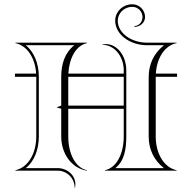

<svg xmlns="http://www.w3.org/2000/svg" viewBox="-20 -800 900 900"><path d="M560 -470V-455H300.4C304.2 -525.8 334.7 -586.4 388 -598V-600H52V-598C109.6 -585.4 145.1 -525.7 149.5 -455H50.5L50 -440H150V-160C150 -82.9 113.7 -15.5 52 -2V0H250C294.2 0 330 36 330 80H332C332.9 74.4 333.4 69 333.4 63.9C333.4 22 296 -12 250 -12H100.6C141.2 -43.8 162 -99.7 162 -160V-440C162 -500.8 140.1 -557 100.6 -588H328.4C283.9 -553.2 267 -499.9 267 -440V-305L245 -297L267 -290V-160C267 -79 316.4 -10.4 388 0V-2C331 -14.4 300 -82.9 300 -160V-290H560V-160C560 -82.9 529 -14.4 472 -2V0H808V-2C746.3 -15.5 710 -82.9 710 -160V-440H810V-455H710.5C714.9 -526.4 750.6 -586.5 808 -598V-600H670C593.8 -600 532 -645.9 532 -702.5C532 -738.7 562.5 -768 600 -768C626.5 -768 648 -746.5 648 -720C648 -696.8 631 -678 610 -678V-674C637.6 -674 660 -694.6 660 -720C660 -753.1 633.1 -780 600 -780C555.8 -780 520 -745.6 520 -703.2C520 -639.6 587.2 -588 670 -588H748.7C702 -551.2 677.2 -499.8 677 -440V-160C677 -100.1 701.4 -48.8 748.4 -12H520.6C562.6 -44.9 572 -100.1 572 -160V-470C572 -539.1 529 -593.4 476.1 -593.4C471 -593.4 465.6 -592.9 460 -592V-590C515.2 -590 560 -537.2 560 -470ZM300 -440H560V-305H300Z"/></svg>

Font: SortefaxS01
Style: Medium
Weight: 500
Designer: gluk
Foundry: gluk
Version: Version 0.261